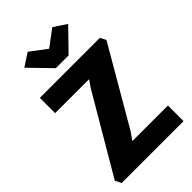

<svg xmlns="http://www.w3.org/2000/svg" viewBox="-291 -1105 1208 1208"><g transform="rotate(-45 313.5 -501.0)"><path d="M40 0 20 -41 325 -560 357 -607H55V-743H589L609 -704L310 -190L274 -139H591V0ZM258 -804 120 -946 206 -1002 315 -920 425 -1002 510 -946 372 -804Z"/></g></svg>

Font: Merriweather Sans ExtraBold
Style: Regular
Weight: 800
Designer: Eben Sorkin
Foundry: Eben Sorkin
Version: Version 2.001; ttfautohint (v1.8.3)